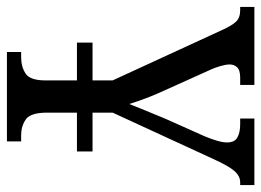

<svg xmlns="http://www.w3.org/2000/svg" viewBox="-123 -634 754 554"><g transform="rotate(90 254.0 -357.0)"><path d="M127 0V-41H142Q170 -41 189.5 -54Q209 -67 209 -111V-202H100V-247H209V-305L64 -620Q51 -649 39.5 -661Q28 -673 7 -673H-3V-714H222V-673H201Q179 -673 171 -664Q163 -655 163 -643Q163 -632 167.5 -616.5Q172 -601 177 -590L236 -459Q250 -429 260 -402.5Q270 -376 277 -353Q285 -373 296 -400Q307 -427 320 -458L370 -570Q378 -589 383 -606Q388 -623 388 -635Q388 -657 373.5 -665Q359 -673 336 -673H319V-714H511V-673H503Q485 -673 470.5 -656.5Q456 -640 436 -596L302 -305V-247H414V-202H302V-116Q302 -68 321.5 -54.5Q341 -41 367 -41H385V0Z"/></g></svg>

Font: Noto Serif ExtraCondensed
Style: Regular
Weight: 400
Width: 2
Designer: Monotype Design Team
Foundry: Monotype Imaging Inc.
Version: Version 2.015